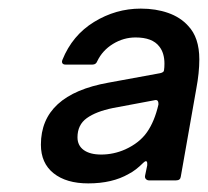

<svg xmlns="http://www.w3.org/2000/svg" viewBox="-20 -794 483 446"><path d="M75 -458Q75 -574 232 -602L352 -624Q361 -626 361 -631Q362 -637 362 -646Q362 -671 350 -686Q334 -707 295 -707Q267 -707 242.5 -692Q218 -677 206 -652Q203 -644 195 -644H132Q127 -644 125 -647Q123 -650 125 -655Q148 -712 198.5 -743Q249 -774 307 -774Q342 -774 370.5 -764Q399 -754 417 -734Q443 -707 443 -656Q443 -625 436 -588L400 -384Q399 -375 389 -375H326Q322 -375 319 -378Q316 -381 317 -386L322 -410V-414Q322 -419 319.5 -419.5Q317 -420 313 -416Q295 -398 279 -390Q241 -368 185 -368Q134 -368 104.5 -391.5Q75 -415 75 -458ZM271 -447Q304 -462 321.5 -487Q339 -512 348 -551V-553Q348 -564 338 -561L242 -543Q203 -535 181.5 -519.5Q160 -504 160 -475Q160 -456 174.5 -445.5Q189 -435 215 -435Q244 -435 271 -447Z"/></svg>

Font: Open Sauce Two SemiBold Italic
Style: Regular
Weight: 600
Italic angle: -10°
Designer: Alfredo Marco Pradil
Foundry: Creative Sauce Fz LLC
Version: Version 1.477